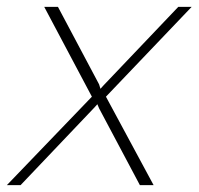

<svg xmlns="http://www.w3.org/2000/svg" viewBox="-66 -540 579 560"><path d="M202 -258 63 -520H103L223 -294L227 -281L236 -291L454 -520H493L243 -258L382 0H342L223 -224L218 -236L208 -225L-6 0H-46Z"/></svg>

Font: Raleway Thin ExtraLight
Style: Italic
Weight: 250
Italic angle: -12°
Version: Version 4.026